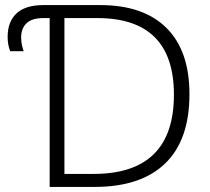

<svg xmlns="http://www.w3.org/2000/svg" viewBox="-20 -734 826 754"><path d="M175 0V-663H151Q105 -663 84 -642.5Q63 -622 63 -587Q63 -571 66.5 -555.5Q70 -540 73 -533H20Q10 -558 10 -589Q10 -649 45 -681.5Q80 -714 150 -714H374Q543 -714 633.5 -624.5Q724 -535 724 -364Q724 -184 628.5 -92Q533 0 352 0ZM347 -51Q663 -51 663 -362Q663 -663 362 -663H233V-51Z"/></svg>

Font: RS Noto Sans Light
Style: Regular
Weight: 300
Designer: Monotype Design Team
Foundry: Monotype Imaging Inc.
Version: Version 3.10